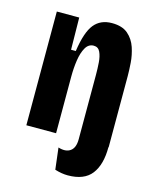

<svg xmlns="http://www.w3.org/2000/svg" viewBox="-108 -617 699 861"><g transform="rotate(15 241.0 -186.5)"><path d="M52 0V-528H156L158 -379H180Q193 -469 222.5 -505.5Q252 -542 305 -542Q353 -542 379.5 -519Q406 -496 417.5 -461.5Q429 -427 431.5 -391.5Q434 -356 434 -331V0H433Q433 81 399 125Q365 169 289 169Q261 169 229 159L217 59Q252 70 273.5 55Q295 40 295 0V-300Q295 -327 293 -355.5Q291 -384 282 -403.5Q273 -423 252 -423Q228 -423 214.5 -399.5Q201 -376 195.5 -339.5Q190 -303 190 -263V0Z"/></g></svg>

Font: Bricolage Grotesque 10pt Condensed Bricolage Grotesque 10pt Condensed Regular
Style: Bold
Weight: 700
Width: 3
Designer: Mathieu Triay
Foundry: Atelier Triay
Version: Version 1.000; ttfautohint (v1.8.4.7-5d5b);gftools[0.9.32]